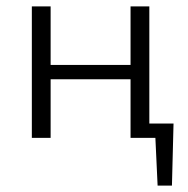

<svg xmlns="http://www.w3.org/2000/svg" viewBox="-20 -433 591 603"><path d="M525 -45 520 150H475L468 0H390V-184H139V0H80V-413H139V-229H390V-413H449V-45Z"/></svg>

Font: EauTestText Semilight
Style: Italic
Weight: 300
Italic angle: -12°
Designer: Christian Thalmann (Catharsis Fonts)
Version: Version 0.001;PS 000.001;hotconv 1.0.88;makeotf.lib2.5.64775